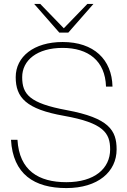

<svg xmlns="http://www.w3.org/2000/svg" viewBox="-20 -946 646 978"><path d="M318 12C479 12 574 -71 574 -185C574 -282 535 -345 320 -385C130 -420 93 -466 93 -553C93 -639 169 -702 299 -702C430 -702 516 -636 520 -505H553C550 -643 458 -732 299 -732C152 -732 60 -657 60 -553C60 -449 113 -390 306 -356C508 -320 541 -268 541 -185C541 -88 462 -18 318 -18C177 -18 78 -77 69 -234H36C46 -59 154 12 318 12ZM154 -926 282 -780H328L456 -926H425L305 -802L185 -926Z"/></svg>

Font: Aspekta 100
Style: Regular
Weight: 100
Designer: Ivo Dolenc
Version: Version 2.000